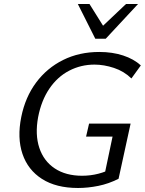

<svg xmlns="http://www.w3.org/2000/svg" viewBox="-20 -927 722 957"><path d="M369 10Q260 10 189.5 -35Q119 -80 92 -160Q65 -240 86 -344Q106 -443 160 -515.5Q214 -588 294.5 -628Q375 -668 475 -668Q540 -668 593.5 -650.5Q647 -633 682 -601L635 -536Q598 -572 548 -588.5Q498 -605 451 -605Q383 -605 324.5 -574.5Q266 -544 226 -485Q186 -426 170 -343Q154 -256 176 -190Q198 -124 253 -87.5Q308 -51 389 -51Q431 -51 470 -61Q509 -71 547 -91L497 -37L541 -246H409L424 -311H631L571 -36Q522 -11 470 -0.5Q418 10 369 10ZM455 -734 477 -783 608 -907H668L507 -734ZM455 -734 368 -907H426L503 -784L507 -734Z"/></svg>

Font: Ysabeau Infant Medium
Style: Italic
Weight: 500
Italic angle: -12°
Designer: Christian Thalmann (Catharsis Fonts)
Version: Version 2.001;gftools[0.9.30]; featfreeze: ss01,ss02,lnum